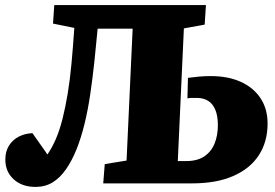

<svg xmlns="http://www.w3.org/2000/svg" viewBox="-20 -723 1083 757"><path d="M503 -610H365Q359 -544 352 -479Q345 -414 336 -352.5Q327 -291 313.5 -235.5Q300 -180 282 -135Q264 -90 240.5 -56Q217 -22 187.5 -4Q158 14 120 14Q67 14 34 -16Q1 -46 1 -94Q1 -126 15.5 -149Q30 -172 54.5 -184.5Q79 -197 108 -198L167 -114Q185 -140 200 -174.5Q215 -209 226.5 -254.5Q238 -300 247 -354.5Q256 -409 262 -474Q268 -539 273 -613L189 -630L194 -703H792L787 -626L705 -611L681 -88H715Q758 -88 785.5 -106.5Q813 -125 826 -157Q839 -189 839 -230Q839 -266 829 -290Q819 -314 800.5 -325.5Q782 -337 756 -337Q744 -337 735.5 -337Q727 -337 719 -335L721 -416Q743 -419 764.5 -421Q786 -423 811 -423Q879 -423 929 -400.5Q979 -378 1007 -336Q1035 -294 1035 -236Q1035 -164 1000.5 -111Q966 -58 899.5 -29Q833 0 738 0H387L393 -76L479 -90Z"/></svg>

Font: Literata 18pt ExtraBold
Style: Italic
Weight: 800
Italic angle: -2°
Designer: Latin by Veronika Burian and Jose Scaglione. Greek by Irene Vlachou. Cyrillic by Vera Evstafieva
Foundry: TypeTogether
Version: Version 3.103;gftools[0.9.29]